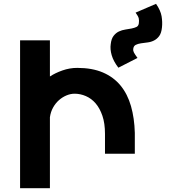

<svg xmlns="http://www.w3.org/2000/svg" viewBox="-20 -984 967 1004"><path d="M384 -629Q462 -629 518 -605Q574 -581 610.5 -536.5Q647 -492 665 -429Q683 -366 685 -289V-180H529V-284Q529 -339 515.5 -378.5Q502 -418 480 -443.5Q458 -469 429 -481.5Q400 -494 370 -494Q349 -494 327.5 -485Q306 -476 288 -460Q270 -444 257.5 -421.5Q245 -399 241 -371V0H85V-773H241V-584Q268 -602 306 -615.5Q344 -629 384 -629ZM827 -841Q824 -811 812.5 -795.5Q801 -780 785 -772Q769 -764 751 -762Q733 -760 717 -757.5Q701 -755 690 -749.5Q679 -744 677 -730Q676 -723 677 -718.5Q678 -714 680.5 -709Q683 -704 687.5 -697.5Q692 -691 699 -681L599 -630Q573 -664 564 -695.5Q555 -727 559 -753Q562 -781 574 -796.5Q586 -812 602 -819.5Q618 -827 635.5 -829.5Q653 -832 668 -835Q683 -838 693.5 -843Q704 -848 706 -862Q708 -877 705.5 -888Q703 -899 689 -918L796 -964Q820 -929 825 -899Q830 -869 827 -841Z"/></svg>

Font: Montserrat_am3
Style: Bold
Weight: 700
Designer: Julieta Ulanovsky
Foundry: Julieta Ulanovsky. Armenina letters added by Vahan Hovhannisyan
Version: Version 2.001